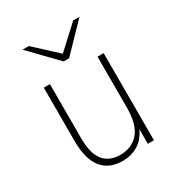

<svg xmlns="http://www.w3.org/2000/svg" viewBox="-176 -847 905 975"><g transform="rotate(-30 276.0 -360.0)"><path d="M413 -86Q389 -34 349 -11Q309 12 263 12Q98 12 98 -199V-511H134V-191Q134 -21 265 -21Q333 -21 373 -67Q413 -113 413 -214V-511H449V0H413ZM252 -576 101 -732H138L268 -612L398 -732H435L284 -576Z"/></g></svg>

Font: Overpass Thin
Style: Regular
Weight: 100
Designer: Delve Withrington, Thomas Jockin
Foundry: Delve Fonts
Version: Version 3.000;DELV;Overpass